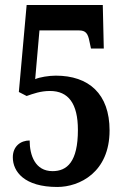

<svg xmlns="http://www.w3.org/2000/svg" viewBox="-20 -734 501 764"><path d="M208 10C296 10 416 -48 416 -215C416 -361 333 -433 202 -433C175 -433 137 -427 120 -419L137 -613H294C321 -613 330 -601 336 -569L342 -541H393L389 -714H86L55 -368L86 -352C112 -361 141 -372 179 -372C252 -372 290 -322 290 -217C290 -90 247 -53 189 -53C120 -53 98 -116 98 -175C61 -175 31 -151 31 -108C31 -51 77 10 208 10Z"/></svg>

Font: Noto Serif Sinhala ExtraCondensed
Style: Bold
Weight: 700
Width: 2
Designer: Jelle Bosma - Monotype Design Team
Foundry: Monotype Imaging Inc.
Version: Version 2.007